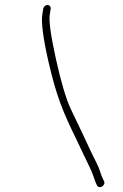

<svg xmlns="http://www.w3.org/2000/svg" viewBox="-20 -692 497 773"><path d="M154.1 -657 150.3 -633C145.3 -601.5 153.6 -538.2 175.2 -443.3C206.7 -304.6 236.1 -236 283.9 -138.5C304.7 -96.1 322.2 -56.2 340.6 -19.5C352.5 4.3 356.6 20.3 365.2 43L370.4 54C378.4 71.3 406.9 55.3 399 38L393.7 27C390.2 19.7 386.9 11 383.8 1C374.7 -28.6 358.8 -54 344.1 -86C317.8 -143.4 296.8 -186.2 265.1 -252.9C246.2 -292.8 226.3 -359.7 205.4 -453.5C184.6 -547.4 176.2 -607.2 180.3 -633L184.1 -657C185.3 -664.9 179.4 -672 171.4 -672C163.5 -672 155.3 -664.9 154.1 -657Z"/></svg>

Font: MewTooHand
Style: Ita
Weight: 400
Designer: Mew Too, Robert Jablonski
Version: Version 0.77